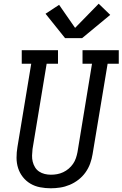

<svg xmlns="http://www.w3.org/2000/svg" viewBox="-20 -1005 659 1033"><path d="M253 8Q224 8 195.5 2.5Q167 -3 143.5 -17Q120 -31 103 -52.5Q86 -74 77.5 -100.5Q69 -127 69 -156.5Q69 -186 74 -215L148 -662H97V-735H292V-662H231L155 -203Q153 -186 152.5 -168.5Q152 -151 156 -135Q160 -119 168.5 -105Q177 -91 190.5 -82Q204 -73 220.5 -69Q237 -65 254 -65Q271 -65 287.5 -68Q304 -71 320 -78.5Q336 -86 349.5 -97.5Q363 -109 373 -123.5Q383 -138 388.5 -154.5Q394 -171 397 -187L475 -662H424V-735H619V-662H559L478 -175Q474 -150 465 -125Q456 -100 440 -77.5Q424 -55 402 -38Q380 -21 355 -10.5Q330 0 304 4Q278 8 253 8ZM422 -800H330L225 -931L298 -979L384 -855L511 -985L573 -925Z"/></svg>

Font: Iosevka Curly Slab Extended
Style: Italic
Weight: 400
Width: 7
Italic angle: -9°
Monospace: yes
Designer: Belleve Invis
Foundry: Belleve Invis
Version: Version 11.1.0; ttfautohint (v1.8.3)